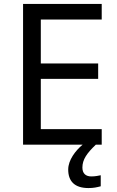

<svg xmlns="http://www.w3.org/2000/svg" viewBox="-20 -734 596 974"><path d="M398 116C398 75 421 43 466 0H496V-79H187V-334H478V-412H187V-635H496V-714H97V0H399C363 30 326 78 326 126C326 185 358 220 429 220C455 220 472 216 491 211V155C480 157 465 161 443 161C415 161 398 146 398 116Z"/></svg>

Font: Noto Sans Kayah Li
Style: Regular
Weight: 400
Designer: Monotype Design Team, Sérgio Martins
Foundry: Monotype Imaging Inc.
Version: Version 2.002